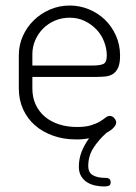

<svg xmlns="http://www.w3.org/2000/svg" viewBox="-20 -498 491 694"><path d="M232 -478Q268 -478 301 -464.5Q334 -451 359 -427Q384 -403 399 -369.5Q414 -336 414 -297Q414 -269 407 -253.5Q400 -238 388 -230.5Q376 -223 360.5 -221.5Q345 -220 329 -220H97V-178Q97 -146 109 -120Q121 -94 142.5 -76Q164 -58 193.5 -48.5Q223 -39 258 -39Q289 -39 308.5 -45Q328 -51 340.5 -58.5Q353 -66 361 -72.5Q369 -79 377 -79Q386 -79 393 -71Q400 -63 400 -55Q400 -47 391 -37Q382 -27 365 -18Q336 8 317.5 37Q299 66 299 102Q299 126 316 135.5Q333 145 362 145Q380 145 380 161Q380 169 375 172.5Q370 176 356 176Q340 176 324 172.5Q308 169 295 161Q282 153 273.5 139Q265 125 265 105Q265 76 275 50.5Q285 25 302 2Q291 4 280 5Q269 6 256 6Q210 6 172 -7.5Q134 -21 106.5 -45Q79 -69 63.5 -103Q48 -137 48 -179V-298Q48 -335 62.5 -367.5Q77 -400 102 -424.5Q127 -449 160.5 -463.5Q194 -478 232 -478ZM310 -261Q344 -261 355 -267.5Q366 -274 366 -297Q366 -322 356.5 -347Q347 -372 329 -391Q311 -410 286.5 -422Q262 -434 232 -434Q203 -434 178.5 -423.5Q154 -413 136 -395Q118 -377 107.5 -353Q97 -329 97 -302V-261Z"/></svg>

Font: AkaAcidDosis
Style: Light
Weight: 300
Designer: Edgar Tolentino, Pablo Impallari, Igino Marini, Aka-Acid
Foundry: Edgar Tolentino, Pablo Impallari, Igino Marini, Aka-Acid
Version: Version 1.007